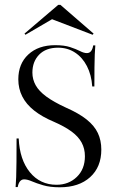

<svg xmlns="http://www.w3.org/2000/svg" viewBox="-20 -771 486 802"><path d="M229.8 11.3Q188.7 11.3 160.1 2.8Q131.5 -5.6 112.9 -13.7Q94.4 -21.8 80.6 -21.8Q70.2 -21.8 63.3 -13.3Q56.5 -4.8 54 10.5H45.2Q46.8 -7.3 47.6 -31.5Q48.4 -55.6 48.8 -94.4Q49.2 -133.1 49.2 -192.7H58.1Q62.1 -104 104.8 -51.6Q147.6 0.8 216.1 0.8Q266.9 0.8 300.8 -31.9Q334.7 -64.5 334.7 -118.5Q334.7 -150 321 -175.4Q307.3 -200.8 278.6 -221.8Q250 -242.7 205.6 -262.1Q155.6 -283.1 122.6 -309.3Q89.5 -335.5 73 -368.1Q56.5 -400.8 56.5 -439.5Q56.5 -504.8 98.4 -543.5Q140.3 -582.3 210.5 -582.3Q248.4 -582.3 273 -574.2Q297.6 -566.1 314.1 -557.7Q330.6 -549.2 342.7 -549.2Q354 -549.2 360.5 -557.7Q366.9 -566.1 369.4 -581.5H378.2Q376.6 -564.5 375.8 -543.1Q375 -521.8 374.6 -489.9Q374.2 -458.1 374.2 -409.7H365.3Q362.1 -458.1 343.1 -494.8Q324.2 -531.5 293.1 -551.6Q262.1 -571.8 222.6 -571.8Q171.8 -571.8 143.5 -542.7Q115.3 -513.7 115.3 -467.7Q115.3 -439.5 129 -414.9Q142.7 -390.3 173.4 -367.7Q204 -345.2 254.8 -321.8Q309.7 -297.6 341.9 -271.8Q374.2 -246 388.7 -215.3Q403.2 -184.7 403.2 -146Q403.2 -73.4 356.5 -31Q309.7 11.3 229.8 11.3ZM86.3 -625.8 82.3 -630.6 223.4 -750.8H232.3L371 -630.6L366.9 -625.8L181.5 -696.8L216.1 -701.6Z"/></svg>

Font: Playfair 144pt SemiCondensed Light
Style: Regular
Weight: 300
Width: 4
Designer: Claus Eggers Sørensen
Foundry: Claus Eggers Sørensen
Version: Version 2.203